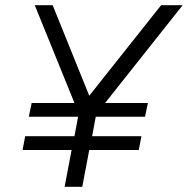

<svg xmlns="http://www.w3.org/2000/svg" viewBox="-20 -720 724 740"><path d="M229 0H297L324 -142H515L525 -195H335L349 -270H539L550 -323H385L684 -700H601L324 -351L183 -700H114L267 -323H102L91 -270H281L267 -195H77L67 -142H256Z"/></svg>

Font: Uncut Sans Book Italic
Style: Regular
Weight: 350
Italic angle: -11°
Designer: Kasper Nordkvist
Foundry: UNCUT.wtf
Version: Version 1.304;Glyphs 3.2 (3246)